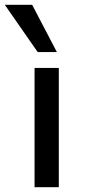

<svg xmlns="http://www.w3.org/2000/svg" viewBox="-54 -780 355 800"><path d="M90 0V-497H191V0ZM103 -563 -34 -760H80L183 -563Z"/></svg>

Font: Nunito Sans 7pt Medium
Style: Regular
Weight: 500
Designer: Vernon Adams
Foundry: Vernon Adams
Version: Version 3.101;gftools[0.9.27]